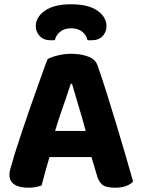

<svg xmlns="http://www.w3.org/2000/svg" viewBox="-20 -866 660 896"><path d="M407 -133H211Q200 -97 190.5 -62Q181 -27 174 0Q161 4 147 7Q133 10 113 10Q69 10 46.5 -5.5Q24 -21 24 -50Q24 -64 28 -77Q32 -90 37 -107Q44 -134 57 -174Q70 -214 85.5 -260.5Q101 -307 118 -356Q135 -405 151 -449.5Q167 -494 180 -531Q193 -568 202 -590Q217 -599 248.5 -607Q280 -615 311 -615Q356 -615 390.5 -602.5Q425 -590 435 -561Q454 -508 476 -438Q498 -368 520.5 -294Q543 -220 564 -148Q585 -76 601 -19Q590 -6 568.5 2Q547 10 517 10Q474 10 456.5 -5Q439 -20 431 -52ZM310 -475Q296 -430 275.5 -372.5Q255 -315 237 -255H380Q363 -318 345.5 -375.5Q328 -433 316 -475ZM312 -734Q281 -734 261.5 -718.5Q242 -703 236 -679Q231 -678 227 -678Q223 -678 218 -678Q183 -678 165 -698Q147 -718 147 -744Q147 -786 189.5 -816Q232 -846 312 -846Q393 -846 435 -816Q477 -786 477 -744Q477 -718 459.5 -698Q442 -678 406 -678Q401 -678 397 -678Q393 -678 388 -679Q383 -703 363 -718.5Q343 -734 312 -734Z"/></svg>

Font: Baloo Da 2
Style: Bold
Weight: 700
Designer: Noopur Datye, Sulekha Rajkumar and Ek Type
Foundry: Ek Type
Version: Version 1.640;hotconv 1.0.111;makeotfexe 2.5.65597; ttfautoh